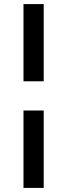

<svg xmlns="http://www.w3.org/2000/svg" viewBox="-20 -820 329 940"><path d="M194 -279V100H95V-279ZM95 -422V-800H194V-422Z"/></svg>

Font: Albert Sans Medium
Style: Regular
Weight: 500
Designer: Andreas Rasmussen
Foundry: a.Foundry
Version: Version 1.025